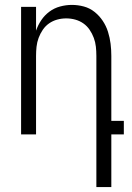

<svg xmlns="http://www.w3.org/2000/svg" viewBox="-20 -548 540 783"><path d="M373 215V-320Q373 -339 371 -357.5Q369 -376 362.5 -393.5Q356 -411 345.5 -426.5Q335 -442 320 -452.5Q305 -463 287 -468Q269 -473 250 -473Q231 -473 213 -468Q195 -463 180 -452.5Q165 -442 154.5 -426.5Q144 -411 137.5 -393.5Q131 -376 129 -357.5Q127 -339 127 -320V0H66V-520H127V-423Q135 -446 148.5 -466Q162 -486 181.5 -500.5Q201 -515 225 -521.5Q249 -528 273 -528Q298 -528 322 -521.5Q346 -515 365.5 -499.5Q385 -484 399 -463Q413 -442 420.5 -418Q428 -394 431 -369.5Q434 -345 434 -320V-55H485V0H434V215Z"/></svg>

Font: Iosevka Fixed SS04 Light
Style: Regular
Weight: 300
Monospace: yes
Designer: Belleve Invis
Foundry: Belleve Invis
Version: Version 32.5.0